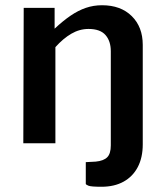

<svg xmlns="http://www.w3.org/2000/svg" viewBox="-20 -547 634 733"><path d="M367.5 166Q327 166 317.2 161.8Q307.5 157.5 307.5 155V72L345.5 70Q376 67 389.5 53.2Q403 39.5 403 8V-351.5Q403 -390 382.8 -413.2Q362.5 -436.5 318 -436.5Q283.5 -436.5 252.2 -418.2Q221 -400 191.5 -367V0H69L70.5 -517H188.5V-437.5Q220.5 -467.5 249.5 -487.2Q278.5 -507 307.8 -517Q337 -527 369.5 -527Q441 -527 483 -485.5Q525 -444 525 -375.5V4Q525 54.5 506 90.8Q487 127 451.8 146.5Q416.5 166 367.5 166Z"/></svg>

Font: Public Sans SemiBold
Style: Regular
Weight: 600
Designer: The Public Sans Project Authors: Dan O. Williams and USWDS (Libre Franklin designed by Pablo Impallari and Rodrigo Fuenz
Version: Version 1.007